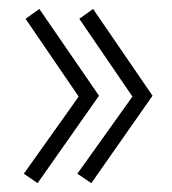

<svg xmlns="http://www.w3.org/2000/svg" viewBox="-20 -500 384 429"><path d="M33.2 -111.8 155.8 -284.2 37.1 -458 67.9 -480 201.2 -286.1 64 -90.8ZM152.8 -111.8 275.9 -284.2 157.2 -458 188 -480 320.8 -286.1 184.1 -90.8Z"/></svg>

Font: Smokum
Style: Regular
Weight: 400
Designer: Astigmatic (AOETI)
Foundry: Astigmatic (AOETI)
Version: Version 1.001